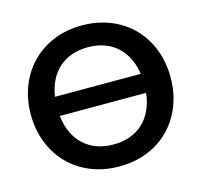

<svg xmlns="http://www.w3.org/2000/svg" viewBox="-106 -847 1021 972"><g transform="rotate(-15 404.0 -361.5)"><path d="M177.5 -317Q183 -267.5 201.2 -228.5Q219.5 -189.5 248.5 -162.5Q277.5 -135.5 316.8 -121.2Q356 -107 404 -107Q452 -107 491 -121.2Q530 -135.5 559 -162.5Q588 -189.5 606.2 -228.5Q624.5 -267.5 630 -317ZM628.5 -417Q621.5 -464 603 -501Q584.5 -538 555.8 -563.8Q527 -589.5 488.8 -603Q450.5 -616.5 404 -616.5Q357.5 -616.5 319.2 -603Q281 -589.5 252 -563.8Q223 -538 204.5 -501Q186 -464 179 -417ZM404 -731Q459 -731 507.5 -718.2Q556 -705.5 596.5 -682.2Q637 -659 669.2 -625.8Q701.5 -592.5 724 -551.5Q746.5 -510.5 758.2 -462.5Q770 -414.5 770 -361.5Q770 -282 743.8 -214.2Q717.5 -146.5 669.5 -97Q621.5 -47.5 554 -19.8Q486.5 8 404 8Q322 8 254.5 -19.8Q187 -47.5 138.8 -97Q90.5 -146.5 64 -214.2Q37.5 -282 37.5 -361.5Q37.5 -441 64 -508.8Q90.5 -576.5 138.8 -626Q187 -675.5 254.5 -703.2Q322 -731 404 -731Z"/></g></svg>

Font: Lato 2
Style: Bold
Weight: 700
Designer: Lukasz Dziedzic with Adam Twardoch and Botio Nikoltchev
Foundry: tyPoland Lukasz Dziedzic
Version: Version 2.015; 2015-08-06; http://www.latofonts.com/